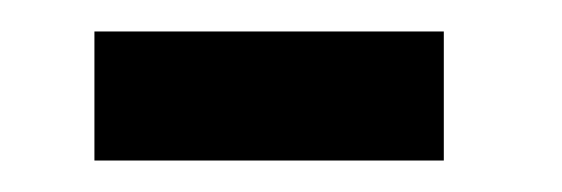

<svg xmlns="http://www.w3.org/2000/svg" viewBox="-20 -286 357 122"><path d="M40 -184V-266H262V-184Z"/></svg>

Font: Darker Grotesque ExtraBold
Style: Regular
Weight: 800
Designer: Gabriel Lam
Foundry: TypeRant
Version: Version 1.000;gftools[0.9.28]